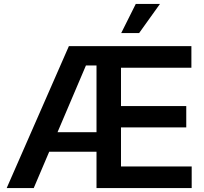

<svg xmlns="http://www.w3.org/2000/svg" viewBox="-20 -964 1046 984"><path d="M14.2 0 333 -727.5H960.9V-616.7H600.1V-420.4H934.6V-311H600.1V-110.8H962.4V0H474.6V-628.4H420.4L152.8 0ZM182.1 -186.5V-286.6H531.2V-186.5ZM601.1 -794.4 675.8 -943.8H799.8L692.9 -794.4Z"/></svg>

Font: Inter 24pt SemiBold
Style: Regular
Weight: 600
Designer: Rasmus Andersson
Foundry: rsms
Version: Version 4.001;git-66647c0bb